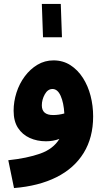

<svg xmlns="http://www.w3.org/2000/svg" viewBox="-20 -723 537 973"><path d="M51 230 22 89Q117 79 183.5 55.5Q250 32 281 -19Q249 -7 213 -7Q168 -7 130.5 -24Q93 -41 71 -75Q49 -109 49 -162Q49 -208 63.5 -253.5Q78 -299 105.5 -336Q133 -373 170 -395Q207 -417 251 -417Q299 -417 336.5 -393Q374 -369 400 -328.5Q426 -288 439 -237.5Q452 -187 452 -133Q452 -26 404 52Q356 130 266 175Q176 220 51 230ZM192 -189Q192 -140 249 -140Q278 -140 306 -148Q303 -202 287.5 -237Q272 -272 246 -272Q222 -272 207 -245Q192 -218 192 -189ZM198 -534 192 -703H288L294 -534Z"/></svg>

Font: Noto Sans Arabic SemCond ExtBd
Style: Regular
Weight: 800
Width: 4
Designer: Monotype Design Team, Nadine Chahine, Nizar Qandah and Khaled Hosny
Foundry: Monotype Imaging Inc.
Version: Version 2.012; ttfautohint (v1.8.4.7-5d5b)